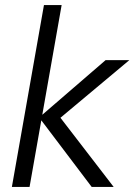

<svg xmlns="http://www.w3.org/2000/svg" viewBox="-20 -740 533 760"><path d="M343 0 135 -275 398 -502H492L186 -246L193 -308L430 0ZM27 0 154 -720H224L97 0Z"/></svg>

Font: DM Sans 16pt Light
Style: Italic
Weight: 300
Italic angle: -10°
Version: Version 4.004;gftools[0.9.30]